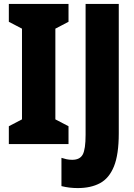

<svg xmlns="http://www.w3.org/2000/svg" viewBox="-20 -734 684 978"><path d="M329 0H25V-91L92 -126V-588L25 -623V-714H329V-623L262 -588V-126L329 -91ZM376 224Q354 224 333.5 221.5Q313 219 293 214V70Q305 74 318.5 77Q332 80 348 80Q387 80 401.5 53Q416 26 416 -47V-714H585V-55Q585 53 560.5 113.5Q536 174 489.5 199Q443 224 376 224Z"/></svg>

Font: Noto Sans Malayalam ExtraCondensed Black
Style: Regular
Weight: 900
Width: 2
Designer: Jelle Bosma - Monotype Design Team
Foundry: Monotype Imaging Inc.
Version: Version 2.104; ttfautohint (v1.8.4.7-5d5b)